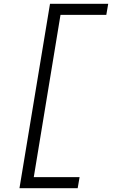

<svg xmlns="http://www.w3.org/2000/svg" viewBox="-20 -843 640 1006"><path d="M82 143 242 -823H547L537 -765H297L157 85H397L387 143Z"/></svg>

Font: Iosevka Light Extended Oblique
Style: Regular
Weight: 300
Width: 7
Italic angle: -9°
Monospace: yes
Designer: Belleve Invis
Foundry: Belleve Invis
Version: Version 32.5.0; ttfautohint (v1.8.4)